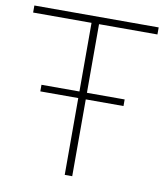

<svg xmlns="http://www.w3.org/2000/svg" viewBox="-80 -766 714 832"><g transform="rotate(10 277.5 -350.0)"><path d="M551 -669V-700H4V-669H261V-367H94V-338H261V0H294V-338H460V-367H294V-669Z"/></g></svg>

Font: Talent ExtraLight
Style: Regular
Weight: 200
Designer: Mike Powis
Version: Version 1.001;hotconv 1.0.109;makeotfexe 2.5.65596